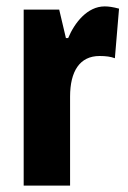

<svg xmlns="http://www.w3.org/2000/svg" viewBox="-20 -580 400 600"><path d="M307 -560C253 -560 213 -509 193 -461H186L165 -550H54V0H199V-278C199 -357 229 -405 291 -405C311 -405 326 -403 339 -398L352 -553C333 -558 320 -560 307 -560Z"/></svg>

Font: Noto Sans Lao UI ExtCond ExtBd
Style: Regular
Weight: 800
Width: 2
Designer: Monotype Design Team
Foundry: Monotype Imaging Inc.
Version: Version 2.000